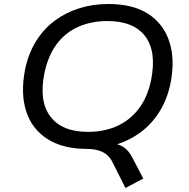

<svg xmlns="http://www.w3.org/2000/svg" viewBox="-20 -734 942 958"><path d="M606 204 538 69Q522 39 491 24Q460 9 413 9L490 -21Q532 -22 559.5 -15.5Q587 -9 606 7Q625 23 640 52L695 157ZM414 9Q294 9 216.5 -40.5Q139 -90 110.5 -179Q82 -268 105 -387Q122 -468 160.5 -529.5Q199 -591 254 -631.5Q309 -672 376.5 -693Q444 -714 521 -714Q644 -714 720 -664.5Q796 -615 825 -526Q854 -437 831 -319Q814 -237 775 -175.5Q736 -114 681 -73.5Q626 -33 558.5 -12Q491 9 414 9ZM419 -76Q499 -76 563 -104.5Q627 -133 671.5 -190.5Q716 -248 734 -335Q762 -477 704.5 -553Q647 -629 516 -629Q437 -629 372.5 -601Q308 -573 264.5 -516Q221 -459 202 -371Q173 -230 231 -153Q289 -76 419 -76Z"/></svg>

Font: Nunito Sans 7pt SemiExpanded
Style: Italic
Weight: 400
Width: 6
Italic angle: -9°
Designer: Vernon Adams
Foundry: Vernon Adams
Version: Version 3.101;gftools[0.9.27]